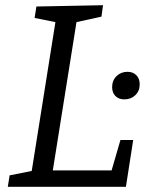

<svg xmlns="http://www.w3.org/2000/svg" viewBox="-20 -718 577 738"><path d="M409 -63 443 -180H492L464 0H10L17 -44L102 -61L193 -633L113 -649L120 -693L376 -698L370 -654L274 -633L183 -63ZM411 -383Q411 -409 428 -425.5Q445 -442 470 -442Q491 -442 504 -429Q517 -416 517 -394Q517 -368 500 -352Q483 -336 458 -336Q436 -336 423.5 -349Q411 -362 411 -383Z"/></svg>

Font: Bitter Pro
Style: Italic
Weight: 400
Italic angle: -9°
Designer: Sol Matas, and Bitter project Authors
Foundry: Sol Matas
Version: Version 1.010